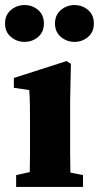

<svg xmlns="http://www.w3.org/2000/svg" viewBox="-34 -741 392 761"><path d="M63 -575Q33 -575 9.5 -594.5Q-14 -614 -14 -648Q-14 -682 9.5 -701.5Q33 -721 63 -721Q94 -721 117 -701.5Q140 -682 140 -648Q140 -614 117 -594.5Q94 -575 63 -575ZM261 -575Q231 -575 207.5 -594.5Q184 -614 184 -648Q184 -682 207.5 -701.5Q231 -721 261 -721Q292 -721 315 -701.5Q338 -682 338 -648Q338 -614 315 -594.5Q292 -575 261 -575ZM30 0V-47L84 -59Q85 -95 85 -137Q85 -179 85 -210V-258Q85 -299 84.5 -326.5Q84 -354 82 -384L21 -393V-432L230 -499L247 -488L244 -343V-210Q244 -179 244 -136.5Q244 -94 245 -57L295 -47V0Z"/></svg>

Font: Source Serif Pro
Style: Bold
Weight: 700
Designer: Frank Grießhammer
Foundry: Adobe Systems Incorporated
Version: Version 3.001;hotconv 1.0.111;makeotfexe 2.5.65597